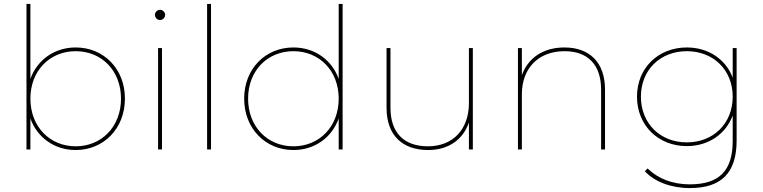

<svg xmlns="http://www.w3.org/2000/svg" viewBox="-20 -762 3891 979"><path d="M366 -16C234 -16 135 -116 135 -259C135 -402 234 -501 366 -501C498 -501 597 -402 597 -259C597 -116 498 -16 366 -16ZM135 -158C170 -60 258 3 366 3C508 3 617 -106 617 -259C617 -412 508 -520 366 -520C258 -520 170 -457 135 -360V-742H115V0H135Z M806 0V-517H786V0ZM796 -660C810 -660 822 -672 822 -686C822 -700 810 -712 796 -712C782 -712 770 -700 770 -686C770 -672 782 -660 796 -660Z M1056 0V-742H1036V0Z M1476 -16C1344 -16 1245 -116 1245 -259C1245 -402 1344 -501 1476 -501C1608 -501 1707 -402 1707 -259C1707 -116 1608 -16 1476 -16ZM1727 -742H1707V-360C1672 -457 1584 -520 1476 -520C1334 -520 1225 -412 1225 -259C1225 -106 1334 3 1476 3C1584 3 1672 -60 1707 -158V0H1727Z M2163 3C2268 3 2341 -51 2371 -137V0H2391V-517H2371V-236C2371 -105 2292 -16 2162 -16C2041 -16 1971 -84 1971 -212V-517H1951V-212C1951 -72 2032 3 2163 3Z M2858 -520C2748 -520 2672 -465 2641 -379V-517H2621V0H2641V-281C2641 -412 2723 -501 2859 -501C2976 -501 3045 -433 3045 -305V0H3065V-305C3065 -445 2985 -520 2858 -520Z M3482 -36C3347 -36 3248 -132 3248 -269C3248 -406 3347 -501 3482 -501C3617 -501 3716 -406 3716 -269C3716 -132 3617 -36 3482 -36ZM3482 -17C3593 -17 3681 -79 3716 -173V-43C3716 110 3646 178 3497 178C3410 178 3335 149 3282 97L3268 111C3317 165 3403 197 3497 197C3657 197 3736 121 3736 -46V-517H3716V-366C3681 -459 3593 -520 3482 -520C3337 -520 3228 -416 3228 -269C3228 -122 3337 -17 3482 -17Z"/></svg>

Font: Montserrat-Alt1 Thin
Style: Regular
Weight: 100
Designer: Differentunic
Foundry: Differentunic
Version: Version 7.222